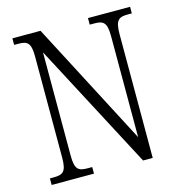

<svg xmlns="http://www.w3.org/2000/svg" viewBox="-106 -809 847 903"><g transform="rotate(-15 317.5 -357.0)"><path d="M35 0H241V-32H219C174 -32 157 -42 157 -111V-613L480 0H527V-603C527 -672 545 -682 589 -682H608V-714H403V-682H425C468 -682 486 -672 486 -605V-112L172 -714H35V-682H55C98 -682 116 -672 116 -605V-111C116 -42 98 -32 53 -32H35Z"/></g></svg>

Font: Noto Serif Devanagari Condensed Light
Style: Regular
Weight: 300
Width: 3
Designer: Universal Thirst, Indian Type Foundry and the Monotype Design Team
Foundry: Monotype Imaging Inc.
Version: Version 2.004